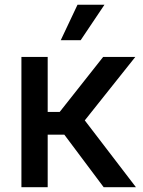

<svg xmlns="http://www.w3.org/2000/svg" viewBox="-20 -776 591 796"><path d="M68.8 0V-540H177.7V-312H227.5L407.7 -540H541L331.5 -276.9L543.5 0H409.7L246.6 -217.8H177.7V0ZM231.9 -609.4 301.3 -756.3H413.1L314.5 -609.4Z"/></svg>

Font: V-Inter
Style: Medium-500
Weight: 500
Designer: Rasmus Andersson
Foundry: rsms
Version: Version 4.000;git-4146feb